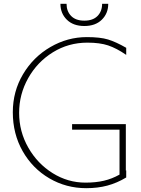

<svg xmlns="http://www.w3.org/2000/svg" viewBox="-20 -964 736 1004"><path d="M80 -374Q80 -276 128 -192Q176 -108 255.5 -58.5Q335 -9 427 -9Q481 -9 523.5 -19Q566 -29 605 -51V-286H357V-315H638V-72L640 -73V-36Q592 -7 541.5 6.5Q491 20 431 20Q326 20 238 -31.5Q150 -83 98.5 -173.5Q47 -264 47 -377Q47 -486 100.5 -576Q154 -666 243.5 -718Q333 -770 434 -770Q504 -770 545 -757.5Q586 -745 640 -714V-677Q589 -712 545.5 -726.5Q502 -741 437 -741Q338 -741 256.5 -690.5Q175 -640 127.5 -555.5Q80 -471 80 -374ZM296 -944H328Q328 -905 352 -880.5Q376 -856 421 -856Q466 -856 490 -880.5Q514 -905 514 -944H546Q546 -894 512.5 -861Q479 -828 421 -828Q363 -828 329.5 -861Q296 -894 296 -944Z"/></svg>

Font: Poiret One
Style: Regular
Weight: 400
Designer: Denis Masharov (denis.masharov@gmail.com), Cyreal (Charset Expansion)
Foundry: Denis Masharov
Version: Version 1.101